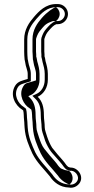

<svg xmlns="http://www.w3.org/2000/svg" viewBox="-20 -751 453 925"><path d="M193.5 -503V-561C193.5 -562.2 193.7 -563.3 194.1 -564.6C200 -582.1 203.9 -590.8 215.6 -604C227 -616.6 237.3 -629.2 251.3 -634.5H259C285.6 -634.5 307.5 -657.3 307.5 -683.5C307.5 -709.8 285.3 -731.5 259 -731.5H251C200.1 -731.5 167.8 -697.5 143.3 -668.9C120.7 -642.8 96.5 -608.7 96.5 -561V-503C96.5 -491.8 97.3 -476.4 98.5 -464.3C98.8 -462 101.5 -452.1 101.5 -450V-449.6C103.7 -429.3 113.5 -412.2 113.5 -395V-370.6C89.1 -362.8 66.1 -360.2 52.5 -337.3C25.7 -292 54.6 -241.7 87.1 -222.6C87.6 -222.2 89.4 -221.2 91.7 -219.1C93.1 -213.2 94.5 -204.2 94.5 -196C94.5 -179.2 97.5 -165.3 97.5 -151V-150.5C98.1 -146 98.5 -141.2 98.5 -136V-135.7L98.5 -135.5C102 -86.4 119.5 -47.6 136.2 -10.8C158.2 33.1 191.5 63.1 219.9 98.4C237.2 125.1 268.4 152 313.5 152.5L320.5 153.5H321C334.1 153.5 345.9 148.9 355.6 140C390.9 107.5 359.6 58.6 324.4 56.5L324.2 56.5H324C316.6 56.5 313.5 54.7 308.2 52.6C305.5 50 300.4 45.1 300.2 44.8C287.9 26.3 270.6 8.3 256.7 -7.9C248 -18 240.6 -27.2 231.2 -39.3C222 -54.1 214.2 -71.4 207.2 -92.1C203.3 -106.9 195.5 -124.3 195.5 -137C195.5 -159.8 191.5 -175 191.5 -196C191.5 -235.3 183.7 -262.9 161.8 -284.8C191.3 -298.4 210.5 -329.8 210.5 -367V-395C210.5 -417.9 204.1 -439.8 199.2 -456.9C198.3 -460.9 197.9 -470.5 194.5 -479.6V-488.5C193.9 -493 193.5 -497.8 193.5 -503ZM313.6 137.5C274.5 137.1 247.7 113.8 232.1 89.6C202.6 52.9 170.2 23.1 149.8 -17.2C132.6 -55.1 116.9 -90.9 113.5 -136.2C113.4 -143.4 112.9 -148.6 112.5 -151.5C112.3 -169 109.5 -181 109.5 -196C109.5 -208.1 107.4 -218.2 105.3 -227.1C102.9 -229.2 95.7 -234.9 95 -235.3C66.7 -251.9 44.3 -294 65.5 -329.7C75 -345.8 90.6 -347.5 118.1 -356.4L128.5 -359.7V-395C128.5 -417.7 118.5 -434.9 116.4 -451.3C115.6 -458.7 113.8 -464.3 113.4 -466C112.3 -478.4 111.5 -492 111.5 -503V-561C111.5 -603.3 132.6 -633.7 154.7 -659.1C179.1 -687.6 207.5 -716.5 251 -716.5H259C277.1 -716.5 292.5 -701.3 292.5 -683.5C292.5 -665.5 276.9 -649.5 259 -649.5H248.5C228.1 -641.7 216.3 -627.2 204.4 -614C191.5 -599.4 185.8 -587.2 179.9 -569.4C179 -566.7 178.5 -563.8 178.5 -561V-503C178.5 -497.7 179.1 -490.2 179.5 -487.5V-476.9C182.4 -469.2 182.5 -462.1 184.8 -453.1C189.8 -435.4 195.5 -415.3 195.5 -395V-367C195.5 -334.9 179.2 -309.3 155.5 -298.5L135.9 -289.5L151.2 -274.2C169.5 -255.9 176.5 -233.5 176.5 -196C176.5 -172.8 180.5 -157.8 180.5 -137C180.5 -119 189.3 -101.3 192.7 -88.3C198.4 -66.5 208.7 -47 218.4 -31.4C226.5 -18.2 236.5 -8.4 245.3 1.9C259.6 18.5 276.4 36.2 287.8 53.2C291.9 59.4 295.3 61 299.9 65.5L311.5 70.1C318.2 73.4 323.8 71.5 323.8 71.5C346.8 73.3 370 106.4 345.4 129C338.5 135.4 330 138.3 321.5 138.5C318.9 138.1 316.4 137.5 313.6 137.5ZM292.1 68.1 273.8 60.8C269.5 56.7 264.5 53.1 261.4 48.5C249.7 30.9 232.8 13.3 218.6 -3.3C209.8 -13.5 202.2 -22.9 192.8 -35.1C181.7 -49.2 174.5 -69.4 167.5 -90.4C163.6 -105 155.5 -122.2 155.5 -137C155.5 -159.1 151.5 -174.1 151.5 -196C151.5 -234.7 143.5 -260.4 124.3 -279.6L116.3 -287.6L130.8 -294.3C148.9 -302.7 170.5 -331.3 170.5 -367V-395C170.5 -416.9 164.4 -438.1 159.4 -455.4C158 -461.1 157.5 -470.6 154.5 -478.5V-488.1C153.9 -492.7 153.5 -497.7 153.5 -503V-561C153.5 -562.8 153.8 -564.6 154.4 -566.5C160.3 -584.1 165 -594.5 177.7 -608.8C188.7 -621.1 196.3 -634.9 222.7 -645L234.5 -649.5H249.7C257.6 -654.5 267.5 -668.3 267.5 -683.5C267.5 -698.6 258.1 -711.5 250.2 -716.4C238.6 -715.1 205.9 -692.8 181.4 -664.3C159.3 -638.9 136.5 -606.8 136.5 -561V-503C136.5 -497.2 136.7 -493.9 137.5 -485.9C137.5 -478.7 137.8 -472.1 138.5 -464.8C138.7 -463.5 141.5 -454.3 141.5 -449.9C143.6 -431.8 153.5 -414.2 153.5 -395V-363.8L139.6 -359.3C108.5 -349.2 102.8 -353 91.6 -334.1C67.1 -292.8 96.1 -245.2 121.3 -230.4C121.9 -230 128.5 -225 131 -222.7C132.8 -215.4 134.5 -206 134.5 -196C134.5 -179.8 137.5 -166.4 137.5 -150.9C138.1 -146.3 138.5 -141.4 138.5 -135.9C141.9 -87.9 158.7 -50.7 175.6 -13.4C196.8 28.7 229.3 58.2 258.5 94.4C277.1 123.2 309.5 137.4 314.6 137.5C340.1 119.5 330 83.1 311.4 71.3C311.4 71.3 307.5 71.6 292.1 68.1Z"/></svg>

Font: HoneyBee
Style: Blur
Weight: 700
Foundry: Cannot Into Space Fonts
Version: Version 0.89